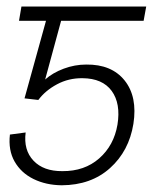

<svg xmlns="http://www.w3.org/2000/svg" viewBox="-20 -548 459 577"><path d="M95.2 -247.6 53.7 -252.4 118.2 -485.4H37.1L44.4 -528.3H419.4L411.6 -485.4H163.6L115.7 -309.1Q138.2 -329.1 171.4 -341.6Q204.6 -354 238.8 -354Q315.4 -355 354.5 -306.2Q393.6 -257.3 380.9 -175.8Q367.7 -94.2 310.8 -43Q253.9 8.3 165.5 8.8Q118.2 8.3 80.8 -10Q43.5 -28.3 23.9 -62.5Q4.4 -96.7 9.8 -143.6L57.1 -149.9Q50.3 -97.2 80.6 -65.2Q110.8 -33.2 167.5 -33.7Q233.9 -33.2 278.1 -72Q322.3 -110.8 333 -173.3Q343.3 -236.8 315.7 -274.7Q288.1 -312.5 228 -313Q186.5 -313.5 151.4 -294.7Q116.2 -275.9 95.2 -247.6Z"/></svg>

Font: Inter Display Extra Light
Style: Italic
Weight: 200
Italic angle: -9.39999°
Designer: Rasmus Andersson
Foundry: rsms
Version: Version 4.000;git-4fc901f